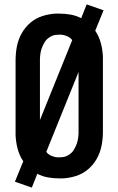

<svg xmlns="http://www.w3.org/2000/svg" viewBox="-20 -805 540 875"><path d="M125 50 48 23 86 -70Q77 -83 70.5 -98Q64 -113 60 -128Q56 -143 53.5 -161.5Q51 -180 51 -191V-530Q51 -546 52.5 -562Q54 -578 57 -593.5Q60 -609 65.5 -624Q71 -639 78.5 -652.5Q86 -666 96 -678.5Q106 -691 118.5 -701.5Q131 -712 144.5 -719.5Q158 -727 173.5 -732Q189 -737 207 -740Q225 -743 236 -743H250Q276 -743 301.5 -738.5Q327 -734 350 -722L375 -785L452 -758L414 -665Q423 -652 429.5 -637Q436 -622 440 -607Q444 -592 446.5 -573.5Q449 -555 449 -544V-205Q449 -189 447.5 -173Q446 -157 443 -141.5Q440 -126 434.5 -111Q429 -96 421.5 -82.5Q414 -69 404 -56.5Q394 -44 381.5 -33.5Q369 -23 355.5 -15.5Q342 -8 326.5 -3Q311 2 293 5Q275 8 264 8H250Q224 8 198.5 3.5Q173 -1 150 -13ZM162 -258 309 -622Q305 -628 299 -632.5Q293 -637 286 -640Q279 -643 270.5 -645Q262 -647 257 -647H250Q242 -647 234 -646Q226 -645 218.5 -642Q211 -639 204.5 -634.5Q198 -630 192.5 -624.5Q187 -619 183 -612Q179 -605 175.5 -598Q172 -591 169.5 -583.5Q167 -576 165.5 -568.5Q164 -561 163 -551.5Q162 -542 162 -537ZM243 -88H250Q258 -88 266 -89Q274 -90 281.5 -93Q289 -96 295.5 -100.5Q302 -105 307.5 -110.5Q313 -116 317 -123Q321 -130 324.5 -137Q328 -144 330.5 -151.5Q333 -159 334.5 -166.5Q336 -174 337 -183.5Q338 -193 338 -198V-477L191 -113Q195 -107 201 -102.5Q207 -98 214 -95Q221 -92 229.5 -90Q238 -88 243 -88Z"/></svg>

Font: Iosevka Custom
Style: Bold
Weight: 700
Monospace: yes
Designer: Belleve Invis
Foundry: Belleve Invis
Version: Version 30.3.3; ttfautohint (v1.8.3)